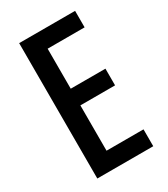

<svg xmlns="http://www.w3.org/2000/svg" viewBox="-178 -796 766 877"><g transform="rotate(-30 204.5 -357.0)"><path d="M365 0V-89H170V-328H353V-416H170V-627H365V-714H70V0Z"/></g></svg>

Font: Noto Sans Myanmar ExtraCondensed Medium
Style: Regular
Weight: 500
Width: 2
Designer: Monotype Design Team
Foundry: Monotype Imaging Inc.
Version: Version 2.107